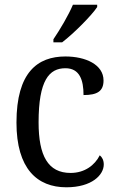

<svg xmlns="http://www.w3.org/2000/svg" viewBox="-20 -786 497 816"><path d="M207 -619V-606H244C295 -645 370 -721 393 -756V-766H290C271 -721 236 -662 207 -619ZM262 10C371 10 421 -43 421 -87C421 -105 414 -118 404 -126C383 -84 340 -51 280 -51C184 -51 144 -124 144 -266C144 -445 189 -496 258 -496C319 -496 335 -445 335 -382C393 -382 420 -398 420 -444C420 -512 343 -546 258 -546C140 -546 50 -479 50 -265C50 -69 138 10 262 10Z"/></svg>

Font: Noto Serif Thai SemiCondensed
Style: Regular
Weight: 400
Width: 4
Designer: Monotype Design Team
Foundry: Monotype Imaging Inc.
Version: Version 2.002